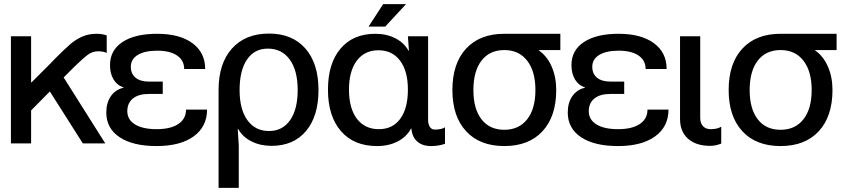

<svg xmlns="http://www.w3.org/2000/svg" viewBox="-20 -696 4101 932"><path d="M131 -520V-296H133L224 -387L247 -411Q294 -458 320.5 -481Q347 -504 378.5 -518Q410 -532 449 -532Q476 -532 498 -524V-439Q482 -447 456 -447Q429 -447 406 -430Q383 -413 341 -372L289 -320L491 0H382L222 -252L131 -160V0H33V-520Z M740 -69Q808 -69 845.5 -94Q883 -119 883 -164H985Q985 -81 920 -34Q855 13 740 13Q625 13 560.5 -30Q496 -73 496 -150Q496 -197 518 -229Q540 -261 579 -270V-272Q548 -282 531 -310.5Q514 -339 514 -380Q514 -452 574.5 -492Q635 -532 743 -532Q852 -532 914 -486.5Q976 -441 976 -361H874Q874 -403 839.5 -426.5Q805 -450 743 -450Q683 -450 649 -429.5Q615 -409 615 -372Q615 -338 638 -319Q661 -300 702 -300H770V-240H702Q653 -240 625.5 -218Q598 -196 598 -156Q598 -115 635.5 -92Q673 -69 740 -69Z M1526 -259Q1526 -132 1465.5 -60Q1405 12 1298 12Q1244 12 1201 -9.5Q1158 -31 1136 -70H1134L1139 10V216H1041V-259Q1041 -388 1106 -460.5Q1171 -533 1286 -533Q1399 -533 1462.5 -460.5Q1526 -388 1526 -259ZM1286 -60Q1351 -60 1388 -112.5Q1425 -165 1425 -259Q1425 -354 1386.5 -407Q1348 -460 1280 -460Q1215 -460 1179 -407Q1143 -354 1143 -259Q1143 -165 1181 -112.5Q1219 -60 1286 -60Z M1572 -261Q1572 -388 1633 -460Q1694 -532 1802 -532Q1856 -532 1898.5 -510.5Q1941 -489 1963 -450H1965L1960 -520H2058V-116Q2058 -93 2066.5 -80Q2075 -67 2090 -67Q2124 -67 2140 -78V2Q2110 13 2072 13Q2030 13 2005 -9.5Q1980 -32 1977 -72H1975Q1954 -32 1910.5 -9.5Q1867 13 1810 13Q1698 13 1635 -59.5Q1572 -132 1572 -261ZM1819 -69Q1886 -69 1923 -119.5Q1960 -170 1960 -261Q1960 -351 1922 -401.5Q1884 -452 1817 -452Q1750 -452 1712 -401.5Q1674 -351 1674 -261Q1674 -170 1712.5 -119.5Q1751 -69 1819 -69ZM1840 -676H1951L1850 -567H1769Z M2700 -532V-453H2596V-451Q2636 -423 2658 -372.5Q2680 -322 2680 -259Q2680 -131 2613.5 -59Q2547 13 2428 13Q2309 13 2242.5 -59Q2176 -131 2176 -259Q2176 -388 2242.5 -460Q2309 -532 2428 -532ZM2428 -66Q2499 -66 2539 -117Q2579 -168 2579 -259Q2579 -350 2539 -401.5Q2499 -453 2428 -453Q2357 -453 2317.5 -402Q2278 -351 2278 -259Q2278 -167 2317.5 -116.5Q2357 -66 2428 -66Z M2980 -69Q3048 -69 3085.5 -94Q3123 -119 3123 -164H3225Q3225 -81 3160 -34Q3095 13 2980 13Q2865 13 2800.5 -30Q2736 -73 2736 -150Q2736 -197 2758 -229Q2780 -261 2819 -270V-272Q2788 -282 2771 -310.5Q2754 -339 2754 -380Q2754 -452 2814.5 -492Q2875 -532 2983 -532Q3092 -532 3154 -486.5Q3216 -441 3216 -361H3114Q3114 -403 3079.5 -426.5Q3045 -450 2983 -450Q2923 -450 2889 -429.5Q2855 -409 2855 -372Q2855 -338 2878 -319Q2901 -300 2942 -300H3010V-240H2942Q2893 -240 2865.5 -218Q2838 -196 2838 -156Q2838 -115 2875.5 -92Q2913 -69 2980 -69Z M3281 -520H3379V-124Q3379 -98 3392.5 -83.5Q3406 -69 3430 -69Q3462 -69 3481 -81V1Q3454 12 3427 12Q3359 12 3320 -22.5Q3281 -57 3281 -118Z M4041 -532V-453H3937V-451Q3977 -423 3999 -372.5Q4021 -322 4021 -259Q4021 -131 3954.5 -59Q3888 13 3769 13Q3650 13 3583.5 -59Q3517 -131 3517 -259Q3517 -388 3583.5 -460Q3650 -532 3769 -532ZM3769 -66Q3840 -66 3880 -117Q3920 -168 3920 -259Q3920 -350 3880 -401.5Q3840 -453 3769 -453Q3698 -453 3658.5 -402Q3619 -351 3619 -259Q3619 -167 3658.5 -116.5Q3698 -66 3769 -66Z"/></svg>

Font: Non Bureau
Style: Regular
Weight: 400
Designer: Jona Saucedo
Foundry: Non Foundry
Version: Version 1.000; ttfautohint (v1.8.4)